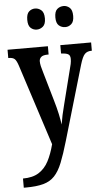

<svg xmlns="http://www.w3.org/2000/svg" viewBox="-64 -790 592 1062"><g transform="rotate(-5 232.5 -259.0)"><path d="M24 181Q78 181 112 159.5Q146 138 166.5 99Q187 60 201 6L57 -439Q47 -471 36.5 -480.5Q26 -490 5 -490H1V-536H225V-490H221Q194 -490 183.5 -480.5Q173 -471 173 -457Q173 -445 176.5 -429.5Q180 -414 186 -395L232 -236Q245 -192 252.5 -157Q260 -122 263 -98Q271 -149 286 -205L335 -399Q339 -412 342 -427Q345 -442 345 -455Q345 -475 333.5 -481.5Q322 -488 298 -489L294 -490V-536H465V-490H462Q439 -490 425.5 -476Q412 -462 399 -418L278 -5Q257 67 238.5 113Q220 159 195.5 185Q171 211 133 221.5Q95 232 36 232H24ZM331 -633Q310 -633 295 -646Q280 -659 280 -691Q280 -724 295 -737Q310 -750 331 -750Q349 -750 364 -737Q379 -724 379 -691Q379 -659 364 -646Q349 -633 331 -633ZM172 -633Q153 -633 138.5 -646Q124 -659 124 -691Q124 -724 138.5 -737Q153 -750 172 -750Q191 -750 206.5 -737Q222 -724 222 -691Q222 -659 206.5 -646Q191 -633 172 -633Z"/></g></svg>

Font: Noto Serif Devanagari ExtraCondensed SemiBold
Style: Regular
Weight: 600
Width: 2
Designer: Universal Thirst, Indian Type Foundry and the Monotype Design Team
Foundry: Monotype Imaging Inc.
Version: Version 2.004; ttfautohint (v1.8.4.7-5d5b)